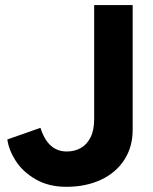

<svg xmlns="http://www.w3.org/2000/svg" viewBox="-20 -720 603 755"><path d="M8.9 -171.6 139.1 -217.4Q168.4 -124.3 242.5 -124.3Q272.7 -124.3 297 -137.6Q321.4 -151 335.9 -179.5Q350.3 -207.9 350.3 -251.4V-700H501.7V-209.8Q501.7 -142.2 468.7 -91.3Q435.7 -40.4 376.5 -12.9Q317.3 14.6 241.1 14.6Q171.4 14.6 120.5 -14.8Q69.5 -44.2 41.8 -87.5Q14.2 -130.9 8.9 -171.6Z"/></svg>

Font: Oak Sans Light
Style: Regular
Weight: 400
Designer: Erik Kennedy, Walven
Foundry: Erik Kennedy, Walven
Version: Version 1.100;Glyphs 3.1.2 (3151)